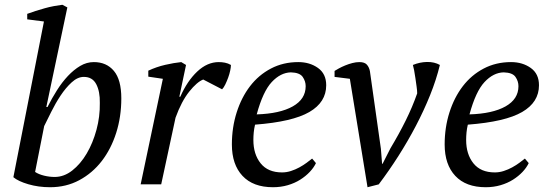

<svg xmlns="http://www.w3.org/2000/svg" viewBox="-20 -772 2296 804"><path d="M164 -682 94 -691V-714Q110 -720 129 -726Q148 -732 167.5 -737.5Q187 -743 206 -746.5Q225 -750 241 -752L262 -741L174 -324H179Q197 -360 218.5 -394Q240 -428 264.5 -454Q289 -480 316 -496Q343 -512 373 -512Q426 -512 457 -475Q488 -438 488 -360Q488 -283 466.5 -215.5Q445 -148 406 -97.5Q367 -47 312 -17.5Q257 12 190 12Q141 12 98.5 -0.5Q56 -13 36 -30ZM331 -450Q305 -450 280 -427Q255 -404 233.5 -371.5Q212 -339 194.5 -303.5Q177 -268 165 -244L127 -52Q142 -42 164.5 -36.5Q187 -31 209 -31Q248 -31 282.5 -58Q317 -85 343 -129Q369 -173 384 -228.5Q399 -284 398 -341Q399 -389 383 -419.5Q367 -450 331 -450Z M831 -439Q805 -429 772.5 -388.5Q740 -348 715 -279L655 0H569L662 -442L601 -451V-476Q635 -492 672 -500.5Q709 -509 739 -512L759 -500L731 -367H735Q764 -433 806 -472.5Q848 -512 896 -512Q909 -512 922 -509.5Q935 -507 947 -500Q947 -491 944 -476.5Q941 -462 935.5 -447Q930 -432 923.5 -418.5Q917 -405 910 -398Z M1303 -89Q1294 -70 1277 -52Q1260 -34 1237 -19.5Q1214 -5 1185 3.5Q1156 12 1123 12Q1040 12 995.5 -35.5Q951 -83 951 -167Q951 -238 971 -301Q991 -364 1027 -411Q1063 -458 1114.5 -485Q1166 -512 1229 -512Q1277 -512 1311.5 -487.5Q1346 -463 1346 -415Q1346 -344 1275.5 -303Q1205 -262 1048 -250Q1044 -233 1042.5 -217Q1041 -201 1041 -186Q1041 -126 1071.5 -88Q1102 -50 1161 -50Q1180 -50 1198.5 -56Q1217 -62 1233.5 -71Q1250 -80 1263.5 -90Q1277 -100 1287 -108ZM1198 -469Q1155 -468 1118 -428.5Q1081 -389 1055 -293Q1152 -296 1206 -326.5Q1260 -357 1260 -411Q1260 -432 1247.5 -450Q1235 -468 1198 -469Z M1615 -151Q1651 -211 1679 -267.5Q1707 -324 1727 -381Q1727 -392 1724.5 -409.5Q1722 -427 1719.5 -445Q1717 -463 1714 -478.5Q1711 -494 1709 -500Q1738 -512 1768.5 -512.5Q1799 -513 1822 -500Q1807 -438 1781 -373.5Q1755 -309 1721.5 -245Q1688 -181 1648.5 -119Q1609 -57 1566 0L1519 12L1445 -442L1381 -450V-475Q1387 -479 1399 -485.5Q1411 -492 1425.5 -498Q1440 -504 1455.5 -508Q1471 -512 1485 -512Q1507 -512 1516.5 -501Q1526 -490 1529 -474L1575 -149L1580 -86H1582Z M2194 -89Q2185 -70 2168 -52Q2151 -34 2128 -19.5Q2105 -5 2076 3.5Q2047 12 2014 12Q1931 12 1886.5 -35.5Q1842 -83 1842 -167Q1842 -238 1862 -301Q1882 -364 1918 -411Q1954 -458 2005.5 -485Q2057 -512 2120 -512Q2168 -512 2202.5 -487.5Q2237 -463 2237 -415Q2237 -344 2166.5 -303Q2096 -262 1939 -250Q1935 -233 1933.5 -217Q1932 -201 1932 -186Q1932 -126 1962.5 -88Q1993 -50 2052 -50Q2071 -50 2089.5 -56Q2108 -62 2124.5 -71Q2141 -80 2154.5 -90Q2168 -100 2178 -108ZM2089 -469Q2046 -468 2009 -428.5Q1972 -389 1946 -293Q2043 -296 2097 -326.5Q2151 -357 2151 -411Q2151 -432 2138.5 -450Q2126 -468 2089 -469Z"/></svg>

Font: PTSerifItalic
Style: Italic
Weight: 400
Italic angle: -12°
Designer: A.Korolkova, O.Umpeleva, V.Yefimov
Foundry: ParaType Ltd
Version: Version 1.000W OFL